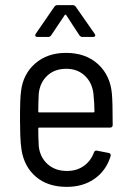

<svg xmlns="http://www.w3.org/2000/svg" viewBox="-20 -720 510 748"><path d="M346 -126Q349 -135 358 -133L404 -124Q409 -123 410.5 -119.5Q412 -116 411 -112Q394 -56 349 -24Q304 8 240 8Q167 8 121 -30.5Q75 -69 64 -135Q60 -160 59 -194Q58 -228 58 -250.5Q58 -273 58 -282Q58 -333 62 -365Q70 -432 117.5 -473Q165 -514 237 -514Q314 -514 362 -470Q410 -426 416 -354Q419 -321 419 -233Q419 -223 409 -223H133Q129 -223 129 -219Q129 -188 131 -150Q136 -107 165.5 -80.5Q195 -54 241 -54Q279 -54 306.5 -73.5Q334 -93 346 -126ZM131 -356Q129 -314 129 -286Q129 -282 133 -282H344Q348 -282 348 -286Q348 -315 344 -355Q339 -398 310.5 -425Q282 -452 238 -452Q193 -452 164.5 -425.5Q136 -399 131 -356ZM119 -588 192 -694Q196 -700 204 -700H263Q271 -700 275 -694L349 -588Q351 -586 351 -582Q351 -580 349 -578Q347 -576 343 -576H301Q294 -576 289 -583L238 -661Q237 -663 235 -663Q233 -663 232 -661L179 -582Q175 -576 167 -576H126Q120 -576 118 -579.5Q116 -583 119 -588Z"/></svg>

Font: Barlow Semi Condensed
Style: Regular
Weight: 400
Width: 4
Designer: Jeremy Tribby
Foundry: Tribby Type
Version: Version 1.408;December 10, 2018;FontCreator 11.5.0.2430 64-b